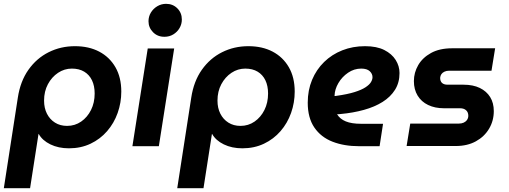

<svg xmlns="http://www.w3.org/2000/svg" viewBox="-28 -763 2654 1002"><path d="M-8 219 65 -253Q78 -339 120.5 -399Q163 -459 226 -490.5Q289 -522 363 -522Q436 -522 490 -493.5Q544 -465 574.5 -412Q605 -359 605 -285Q605 -227 586 -173.5Q567 -120 531 -78.5Q495 -37 444.5 -13Q394 11 332 11Q277 11 235 -9.5Q193 -30 174 -64H173L129 219ZM322 -106Q363 -106 395.5 -128.5Q428 -151 447 -189Q466 -227 466 -275Q466 -315 452 -344Q438 -373 411.5 -389Q385 -405 347 -405Q308 -405 275 -383Q242 -361 222 -323.5Q202 -286 202 -238Q202 -199 217 -169.5Q232 -140 259 -123Q286 -106 322 -106Z M663 0 743 -510H881L801 0ZM830 -571Q794 -571 770.5 -595Q747 -619 747 -652Q747 -677 759.5 -697.5Q772 -718 793 -730.5Q814 -743 839 -743Q874 -743 897.5 -719.5Q921 -696 921 -661Q921 -637 909 -616.5Q897 -596 876.5 -583.5Q856 -571 830 -571Z M897 219 970 -253Q983 -339 1025.5 -399Q1068 -459 1131 -490.5Q1194 -522 1268 -522Q1341 -522 1395 -493.5Q1449 -465 1479.5 -412Q1510 -359 1510 -285Q1510 -227 1491 -173.5Q1472 -120 1436 -78.5Q1400 -37 1349.5 -13Q1299 11 1237 11Q1182 11 1140 -9.5Q1098 -30 1079 -64H1078L1034 219ZM1227 -106Q1268 -106 1300.5 -128.5Q1333 -151 1352 -189Q1371 -227 1371 -275Q1371 -315 1357 -344Q1343 -373 1316.5 -389Q1290 -405 1252 -405Q1213 -405 1180 -383Q1147 -361 1127 -323.5Q1107 -286 1107 -238Q1107 -199 1122 -169.5Q1137 -140 1164 -123Q1191 -106 1227 -106Z M1846 0Q1768 0 1707.5 -23.5Q1647 -47 1612.5 -97.5Q1578 -148 1578 -227Q1578 -292 1600.5 -346Q1623 -400 1663.5 -439.5Q1704 -479 1758.5 -500.5Q1813 -522 1877 -522Q1938 -522 1977.5 -502Q2017 -482 2037 -450Q2057 -418 2057 -382Q2057 -332 2033.5 -294.5Q2010 -257 1968.5 -231Q1927 -205 1871 -189.5Q1815 -174 1750 -168Q1743 -167 1739 -167Q1735 -167 1731 -167Q1746 -142 1776.5 -129.5Q1807 -117 1856 -117H1971L1953 0ZM1718 -262Q1720 -262 1722.5 -262Q1725 -262 1729 -263Q1786 -271 1822.5 -282.5Q1859 -294 1879.5 -307.5Q1900 -321 1908 -334.5Q1916 -348 1916 -360Q1916 -378 1901.5 -391.5Q1887 -405 1857 -405Q1820 -405 1788.5 -383.5Q1757 -362 1738 -329.5Q1719 -297 1718 -264Q1718 -263 1718 -263Q1718 -263 1718 -262Z M2094 -1 2113 -118H2366Q2381 -118 2392 -123Q2403 -128 2409.5 -137.5Q2416 -147 2416 -159Q2416 -177 2404.5 -187.5Q2393 -198 2373 -198H2289Q2242 -198 2206.5 -215Q2171 -232 2151.5 -264Q2132 -296 2132 -340Q2132 -384 2154.5 -423Q2177 -462 2221.5 -486.5Q2266 -511 2331 -511H2556L2537 -394H2316Q2302 -394 2291.5 -389Q2281 -384 2275.5 -376Q2270 -368 2269 -357Q2269 -339 2279 -330Q2289 -321 2308 -321H2391Q2441 -321 2476 -304Q2511 -287 2530 -256.5Q2549 -226 2549 -183Q2549 -133 2524.5 -91.5Q2500 -50 2455.5 -25.5Q2411 -1 2351 -1Z"/></svg>

Font: MuseoModerno SemiBold
Style: Italic
Weight: 600
Italic angle: -9°
Designer: Pablo Cosgaya, Héctor Gatti, Marcela Romero, and the Authors of The MuseoModerno Project.
Foundry: Omnibus-Type Team
Version: Version 1.003